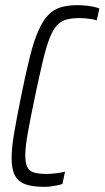

<svg xmlns="http://www.w3.org/2000/svg" viewBox="-20 -716 405 744"><path d="M151 8Q107 8 79.5 -1.5Q52 -11 38.5 -35Q25 -59 25 -103Q25 -143 35 -201.5Q45 -260 62 -344Q80 -433 95.5 -495Q111 -557 128.5 -596.5Q146 -636 166.5 -657.5Q187 -679 215 -687.5Q243 -696 280 -696Q295 -696 311 -694.5Q327 -693 341.5 -690Q356 -687 365 -683L355 -637Q346 -640 334 -642Q322 -644 310.5 -645Q299 -646 289 -646Q259 -646 238 -640.5Q217 -635 201 -618Q185 -601 172 -567.5Q159 -534 146 -479.5Q133 -425 116 -344Q98 -258 88 -202.5Q78 -147 78 -114Q78 -83 86.5 -67.5Q95 -52 113.5 -47Q132 -42 161 -42Q177 -42 197.5 -44.5Q218 -47 232 -51L222 -3Q213 0 200.5 2.5Q188 5 175.5 6.5Q163 8 151 8Z"/></svg>

Font: Saira ExtraCondensed Light
Style: Italic
Weight: 300
Width: 2
Italic angle: -12°
Designer: Hector Gatti with collaboration of the Omnibus-Type team
Foundry: Omnibus-Type
Version: Version 1.101